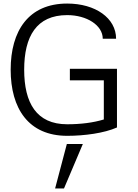

<svg xmlns="http://www.w3.org/2000/svg" viewBox="-20 -753 775 1080"><path d="M358 -54C185 -54 116 -174 116 -361C116 -548 185 -668 358 -668C468 -668 558 -611 558 -535H633C633 -651 517 -733 358 -733C140 -733 40 -579 40 -361C40 -143 140 11 358 11C455 11 566 -4 638 -36V-366H373V-301H564V-81C505 -63 435 -54 358 -54ZM446 57H356L290 307H340Z"/></svg>

Font: Perun Light
Style: Regular
Weight: 300
Foundry: Copyright (c) Stefan Peev, Context Ltd, 2016
Version: Version 1.089